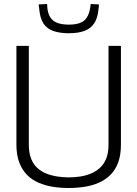

<svg xmlns="http://www.w3.org/2000/svg" viewBox="-20 -929 686 959"><path d="M62 -207V-700H124V-206Q124 -166 135 -137.5Q146 -109 166 -90.5Q186 -72 211.5 -62Q237 -52 266 -47.5Q295 -43 323 -43Q353 -43 381.5 -47.5Q410 -52 435 -62.5Q460 -73 480 -91.5Q500 -110 511 -138Q522 -166 522 -206V-700H584V-207Q584 -155 570.5 -118Q557 -81 532 -56Q507 -31 474 -16.5Q441 -2 402.5 4Q364 10 323 10Q282 10 244 4Q206 -2 172.5 -16.5Q139 -31 114.5 -56Q90 -81 76 -118Q62 -155 62 -207ZM324 -763Q279 -763 247 -774Q215 -785 197.5 -811Q180 -837 176 -884Q175 -889 174.5 -895Q174 -901 173 -907L215 -909Q216 -905 216 -901Q216 -897 216 -893Q219 -861 231.5 -842Q244 -823 267 -814.5Q290 -806 324 -806Q358 -806 380 -814.5Q402 -823 414 -842Q426 -861 431 -893Q432 -897 432 -901Q432 -905 433 -909L474 -907Q474 -901 473.5 -895Q473 -889 472 -883Q468 -839 450.5 -812.5Q433 -786 401.5 -774.5Q370 -763 324 -763Z"/></svg>

Font: Georama ExtraCondensed Thin Light
Style: Regular
Weight: 300
Version: Version 1.001